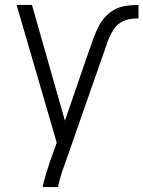

<svg xmlns="http://www.w3.org/2000/svg" viewBox="-20 -540 579 775"><path d="M152 215Q158 188 166 161.5Q174 135 183 108L209 36L47 -520H109L242 -53L340 -337Q348 -360 356.5 -383.5Q365 -407 376 -429.5Q387 -452 404 -471Q421 -490 442.5 -501.5Q464 -513 489 -516.5Q514 -520 539 -520V-466Q520 -466 501.5 -462.5Q483 -459 467 -449Q451 -439 440 -423Q429 -407 421.5 -389.5Q414 -372 408.5 -354.5Q403 -337 396 -319L240 127Q232 148 225.5 170Q219 192 214 215Z"/></svg>

Font: Iosevka QP Light
Style: Regular
Weight: 300
Designer: Belleve Invis
Foundry: Belleve Invis
Version: Version 20.0.0; ttfautohint (v1.8.4)